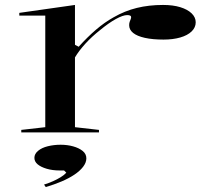

<svg xmlns="http://www.w3.org/2000/svg" viewBox="-20 -535 843 776"><path d="M66 0V-10L163 -21V-472H58V-483L283 -515V-354L298 -346Q333 -385 368 -415Q403 -445 439 -465Q484 -491 533 -503Q582 -515 639 -515Q679 -515 708.5 -506Q738 -497 754.5 -481Q771 -465 771 -445Q771 -424 754.5 -408Q738 -392 708.5 -383.5Q679 -375 641 -375Q597 -375 565.5 -382Q534 -389 518 -402Q502 -415 502 -433Q502 -441 504 -446.5Q506 -452 508 -457Q510 -462 510 -466Q510 -474 494 -474Q477 -474 448 -458Q419 -442 384 -413Q351 -387 325 -358.5Q299 -330 283 -303V-21L380 -10V0ZM165 221 158 211Q177 205 194 197.5Q211 190 225.5 181Q240 172 248 163L239 154H222Q192 154 168.5 147Q145 140 132 129Q119 118 119 103Q119 87 134 74.5Q149 62 173.5 56Q198 50 225 50Q252 50 275.5 56.5Q299 63 314 75Q329 87 329 105Q329 122 316 139Q303 156 280.5 171Q258 186 228.5 198.5Q199 211 165 221Z"/></svg>

Font: Kalnia Expanded Light
Style: Regular
Weight: 300
Width: 7
Designer: Frida Medrano
Foundry: Frida Medrano
Version: Version 1.105